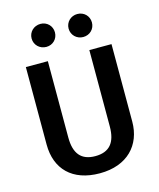

<svg xmlns="http://www.w3.org/2000/svg" viewBox="-133 -1005 922 1113"><g transform="rotate(-15 328.0 -448.0)"><path d="M217 -911C177 -911 146 -881 146 -842C146 -803 177 -773 217 -773C256 -773 286 -803 286 -842C286 -881 256 -911 217 -911ZM438 -911C399 -911 368 -881 368 -842C368 -803 399 -773 438 -773C478 -773 508 -803 508 -842C508 -881 478 -911 438 -911ZM585 -691H452V-233C452 -136 412 -88 327 -88C243 -88 203 -136 203 -233V-691H71V-226C71 -79 162 15 327 15C493 15 585 -86 585 -226Z"/></g></svg>

Font: Fira Sans Medium
Style: Regular
Weight: 500
Designer: Carrois Corporate & Edenspiekermann AG
Foundry: Carrois Corporate GbR & Edenspiekermann AG
Version: Version 4.203